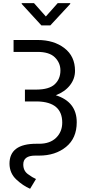

<svg xmlns="http://www.w3.org/2000/svg" viewBox="-20 -960 558 1196"><path d="M191.9 -940.4 265.6 -857.4 339.4 -940.4H417.5V-935.5L293.5 -801.8H237.8L115.2 -935.5V-940.4ZM135.3 -328.1V-401.9H206.5Q286.1 -402.3 321.3 -435.3Q356.4 -468.3 356.4 -521Q356.4 -568.4 322 -602.5Q287.6 -636.7 213.9 -636.7H64.5V-710.9H213.9Q315.4 -710.9 381.3 -660.2Q447.3 -609.4 447.3 -519Q447.3 -468.8 415.5 -428.5Q383.8 -388.2 327.6 -366.7Q458 -325.7 458 -198.2Q458 -99.1 391.4 -44.9Q324.7 9.3 223.6 9.3H199.2Q125 9.3 125 64.5Q125 103.5 153.6 124.5Q182.1 145.5 204.1 155.3L167.5 215.8Q123 196.8 81.5 158Q40 119.1 39.1 60.1Q39.1 -64.5 206.1 -64.5H223.6Q291.5 -64.5 329.6 -101.8Q367.7 -139.2 367.7 -196.3Q367.7 -324.2 213.4 -328.1Z"/></svg>

Font: LXGW WenKai Screen
Style: Regular
Weight: 400
Designer: LXGW / Fontworks Inc.
Foundry: LXGW / Fontworks Inc.
Version: Version 1.510;January 18,2025